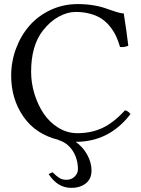

<svg xmlns="http://www.w3.org/2000/svg" viewBox="-20 -678 686 931"><path d="M215.8 166 234.9 157.2Q254.4 176.8 268.6 185.3Q282.7 193.8 301.8 193.8Q326.2 193.8 342 178.2Q357.9 162.6 357.9 143.1Q357.9 92.3 332.5 53.2Q307.1 14.2 263.2 1V0Q152.8 -26.9 93.5 -112.5Q34.2 -198.2 34.2 -311Q34.2 -379.9 57.9 -443.1Q81.5 -506.3 123.3 -554Q165 -601.6 225.8 -629.9Q286.6 -658.2 356.9 -658.2Q439.9 -658.2 505.9 -632.8Q510.7 -631.3 524.4 -626.7Q538.1 -622.1 544.2 -620.1Q550.3 -618.2 560.5 -615.7Q570.8 -613.3 580.1 -612.8Q595.2 -517.1 602.1 -456.1Q581.5 -447.8 562 -450.2Q553.7 -479 543 -502.2Q532.2 -525.4 514.4 -548.1Q496.6 -570.8 474.1 -586.2Q451.7 -601.6 418.9 -610.8Q386.2 -620.1 346.2 -620.1Q307.1 -620.1 265.1 -597.4Q223.1 -574.7 188 -529.8Q130.9 -457 130.9 -330.1Q130.9 -275.4 147.2 -222.2Q163.6 -168.9 192.1 -126.7Q220.7 -84.5 263.4 -58.3Q306.2 -32.2 355 -32.2Q423.3 -32.2 477.8 -58.1Q532.2 -84 585.9 -143.1Q600.6 -140.6 612.8 -125Q509.8 9.8 347.2 9.8Q382.8 35.2 403.3 73Q423.8 110.8 423.8 148.9Q423.8 189 396.5 210.9Q369.1 232.9 325.2 232.9Q258.8 232.9 215.8 166Z"/></svg>

Font: Common Serif News
Style: Regular
Weight: 450
Designer: Philipp H. Poll, Khaled Hosny
Foundry: Stefan Peev, Context Ltd.
Version: Version 1.026